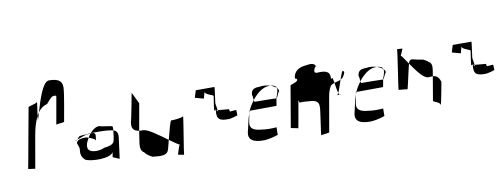

<svg xmlns="http://www.w3.org/2000/svg" viewBox="-54 -903 3036 1156"><g transform="rotate(-10 1464.0 -325.0)"><path d="M60 -128C58 -124 102 -122 102 -120L136 -314C143 -356 154 -398 171 -431C176 -466 184 -519 181 -514C176 -505 129 -498 127 -493C125 -488 62 -132 60 -128ZM171 -431C169 -412 168 -402 168 -402C171 -410 176 -428 183 -451C179 -445 174 -438 171 -431ZM183 -451C198 -472 216 -486 240 -492C255 -511 268 -524 278 -531C297 -535 304 -534 302 -524L273 -360C273 -362 319 -365 322 -368C323 -371 355 -552 353 -554C362 -610 336 -630 276 -630C237 -632 203 -520 183 -451Z M381 -238C367 -228 391 -210 386 -182C381 -152 396 -132 408 -122C443 -104 560 -102 578 -138L573 -108L613 -91L629 -212C634 -244 627 -260 605 -266C603 -243 598 -212 597 -209C593 -178 555 -176 529 -172C528 -168 509 -164 487 -162C452 -162 427 -172 433 -206C435 -219 442 -233 451 -248C443 -251 437 -253 439 -253C406 -254 387 -248 381 -238ZM367 -244C372 -242 376 -245 381 -249C377 -247 371 -246 367 -244ZM451 -248C467 -243 492 -234 491 -222C492 -229 495 -251 495 -251C497 -272 485 -273 467 -272C461 -265 455 -256 451 -248ZM381 -249C400 -256 420 -263 440 -270C448 -270 464 -269 468 -273C445 -272 419 -270 401 -268C396 -268 389 -256 381 -249ZM491 -220V-222ZM468 -273C486 -274 502 -274 514 -274C556 -274 587 -271 605 -266C606 -279 606 -288 605 -290C602 -296 531 -301 529 -306C508 -309 486 -294 468 -273Z M719 -302C710 -260 723 -242 758 -237L787 -400L753 -470C753 -470 721 -299 719 -302ZM924 -152C956 -129 981 -111 984 -114C975 -98 966 -60 963 -56C960 -53 996 -50 999 -47C999 -61 1037 -280 1033 -277C1024 -268 970 -264 959 -265C953 -266 937 -203 924 -152ZM999 -46V-47ZM758 -237C751 -195 746 -162 746 -159C743 -130 749 -113 765 -104C773 -92 788 -80 810 -69C850 -65 892 -59 905 -86C907 -85 915 -116 924 -152C875 -188 810 -236 784 -236C775 -236 766 -236 758 -237Z M1123 -374 1175 -360C1173 -348 1187 -411 1187 -396C1189 -382 1235 -372 1236 -366C1236 -365 1235 -359 1234 -352C1231 -335 1223 -280 1224 -279L1234 -278V-280C1234 -280 1233 -282 1234 -286C1235 -283 1237 -281 1238 -278L1245 -277L1238 -320C1243 -361 1252 -418 1250 -418H1136C1128 -389 1127 -394 1123 -374ZM1234 -278C1226 -222 1248 -210 1309 -213C1327 -216 1342 -221 1357 -226C1355 -228 1357 -259 1354 -259C1347 -258 1331 -257 1316 -256C1315 -262 1314 -268 1313 -271L1245 -277L1246 -268C1244 -271 1240 -274 1238 -278Z M1401 -117C1391 -70 1421 -48 1493 -50C1519 -52 1546 -58 1576 -68C1574 -70 1577 -109 1576 -114C1540 -111 1510 -112 1485 -116C1441 -120 1412 -132 1419 -172L1429 -225C1427 -218 1424 -212 1423 -206C1421 -208 1402 -114 1401 -117ZM1606 -286C1612 -286 1623 -324 1629 -324C1630 -332 1627 -340 1619 -347C1622 -336 1618 -319 1608 -294ZM1434 -240 1598 -241 1606 -286C1602 -287 1479 -288 1473 -288C1471 -288 1470 -293 1469 -299C1455 -280 1443 -260 1434 -240ZM1583 -367C1598 -362 1610 -355 1619 -347C1615 -360 1604 -366 1583 -367ZM1464 -330C1468 -329 1468 -311 1469 -299C1498 -336 1535 -366 1571 -367H1583C1561 -374 1536 -376 1518 -372C1486 -372 1466 -366 1464 -330ZM1429 -225 1434 -240H1431Z M1703 -348C1702 -344 1660 -99 1660 -96C1660 -92 1705 -88 1704 -84C1704 -79 1733 -246 1733 -246C1736 -261 1735 -230 1744 -236C1754 -238 1772 -237 1801 -234C1836 -232 1856 -222 1854 -190C1858 -190 1830 -18 1833 -20C1836 -22 1882 -26 1883 -29L1921 -246C1925 -268 1932 -287 1942 -304C1947 -309 1954 -313 1966 -317C1962 -342 1959 -360 1949 -340C1956 -387 1931 -400 1872 -395C1845 -397 1866 -431 1873 -436C1868 -452 1849 -457 1817 -451C1768 -447 1741 -426 1736 -388C1740 -374 1747 -388 1748 -374C1749 -360 1704 -352 1703 -348ZM1966 -317C1969 -296 1973 -269 1978 -253C1986 -270 1996 -302 2005 -329C1995 -323 1977 -321 1966 -317ZM2005 -329C2012 -333 2017 -337 2022 -342C2036 -364 2039 -376 2028 -378C2026 -387 2016 -361 2005 -329ZM1970 -241H1984C1981 -243 1980 -248 1978 -253C1975 -247 1972 -243 1970 -241ZM1967 -240C1965 -241 1967 -241 1970 -241C1969 -240 1968 -240 1967 -240ZM1984 -241C1990 -241 1993 -240 1990 -239C1988 -239 1986 -239 1984 -241ZM1873 -436C1874 -434 1873 -432 1874 -430C1876 -436 1875 -438 1873 -436Z M2053 -117C2043 -70 2073 -48 2145 -50C2171 -52 2198 -58 2228 -68C2226 -70 2229 -109 2228 -114C2192 -111 2162 -112 2137 -116C2093 -120 2064 -132 2071 -172L2081 -225C2079 -218 2076 -212 2075 -206C2073 -208 2054 -114 2053 -117ZM2258 -286C2264 -286 2275 -324 2281 -324C2282 -332 2279 -340 2271 -347C2274 -336 2270 -319 2260 -294ZM2086 -240 2250 -241 2258 -286C2254 -287 2131 -288 2125 -288C2123 -288 2122 -293 2121 -299C2107 -280 2095 -260 2086 -240ZM2235 -367C2250 -362 2262 -355 2271 -347C2267 -360 2256 -366 2235 -367ZM2116 -330C2120 -329 2120 -311 2121 -299C2150 -336 2187 -366 2223 -367H2235C2213 -374 2188 -376 2170 -372C2138 -372 2118 -366 2116 -330ZM2081 -225 2086 -240H2083Z M2372 -451C2376 -451 2336 -208 2339 -208C2341 -207 2389 -205 2392 -202C2394 -199 2418 -316 2428 -353C2407 -383 2392 -408 2387 -409C2393 -417 2403 -447 2405 -448C2408 -450 2372 -451 2372 -451ZM2428 -353C2459 -308 2499 -252 2527 -252C2537 -252 2548 -253 2556 -253C2564 -303 2572 -329 2545 -344C2537 -351 2528 -356 2516 -362C2489 -366 2470 -370 2458 -374C2446 -378 2437 -374 2432 -364C2431 -365 2430 -360 2428 -353ZM2556 -253C2547 -199 2532 -110 2531 -106C2530 -102 2574 -92 2573 -75C2573 -58 2601 -210 2601 -210C2601 -210 2593 -254 2556 -253Z M2694 -374 2746 -360C2744 -348 2758 -411 2758 -396C2760 -382 2806 -372 2807 -366C2807 -365 2806 -359 2805 -352C2802 -335 2794 -280 2795 -279L2805 -278V-280C2805 -280 2804 -282 2805 -286C2806 -283 2808 -281 2809 -278L2816 -277L2809 -320C2814 -361 2823 -418 2821 -418H2707C2699 -389 2698 -394 2694 -374ZM2805 -278C2797 -222 2819 -210 2880 -213C2898 -216 2913 -221 2928 -226C2926 -228 2928 -259 2925 -259C2918 -258 2902 -257 2887 -256C2886 -262 2885 -268 2884 -271L2816 -277L2817 -268C2815 -271 2811 -274 2809 -278Z"/></g></svg>

Font: Arrow
Style: Ita
Weight: 400
Version: Version 0.23